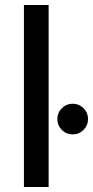

<svg xmlns="http://www.w3.org/2000/svg" viewBox="-20 -749 373 770"><path d="M76 -729H175V1H76ZM271 -210Q246 -210 228 -228Q210 -246 210 -272Q210 -297 228 -315Q246 -333 271 -333Q297 -333 315 -315Q333 -297 333 -272Q333 -246 315 -228Q297 -210 271 -210Z"/></svg>

Font: Medium
Style: Regular
Weight: 500
Designer: Fernando Haro
Foundry: deFharo
Version: Version 1.787